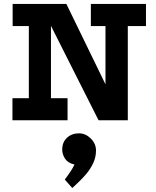

<svg xmlns="http://www.w3.org/2000/svg" viewBox="-20 -609 788 972"><path d="M44 -589H316L514 -182V-477H440V-589H719V-477H627V0H479L238 -478V-112H322V0H43V-112H126V-477H44ZM346 343 308 300Q308 300 317 288Q326 276 337.5 258.5Q349 241 357 224Q323 216 309 194Q295 172 295 148Q295 111 319 88.5Q343 66 380 66Q413 66 439.5 92Q466 118 466 153Q466 187 451.5 217.5Q437 248 416 272.5Q395 297 375.5 315Q356 333 346 343Z"/></svg>

Font: Podkova ExtraBold
Style: Regular
Weight: 800
Designer: Ilya Yudin
Foundry: Cyreal (www.cyreal.org)
Version: Version 2.103